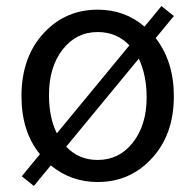

<svg xmlns="http://www.w3.org/2000/svg" viewBox="-20 -589 646 635"><path d="M199 -104Q240 -60 303 -60Q374 -60 419 -117Q465 -175 465 -267Q465 -340 439 -395ZM408 -439Q366 -483 303 -483Q232 -483 187 -425Q142 -367 142 -275Q142 -200 168 -148ZM495 -463Q555 -385 555 -271Q555 -141 479 -62Q408 13 303 13Q215 13 148 -42L92 26L52 -6L112 -79Q51 -154 51 -271Q51 -402 127 -482Q198 -557 303 -557Q393 -557 458 -501L514 -569L555 -536Z"/></svg>

Font: 思源黑体R
Style: Regular
Weight: 400
Designer: Ryoko NISHIZUKA  (kana & ideographs); Paul D. Hunt (Latin, Greek & Cyrillic); Wenlong ZHANG  (bopomofo); Sandoll Communi
Foundry: Adobe Systems Incorporated
Version: Version 1.00 June 24, 2014, initial release